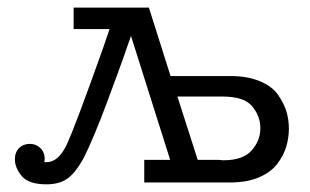

<svg xmlns="http://www.w3.org/2000/svg" viewBox="-20 -478 811 503"><path d="M19 -61Q19 -79.1 30 -90.1Q41 -101.1 58.1 -101.1Q74.2 -101.1 85.7 -90.1Q97.2 -79.1 97.2 -61Q97.2 -60.1 96.7 -57.6Q96.2 -55.2 96.2 -53.2H102.1Q132.8 -53.2 154.3 -98.1Q175.8 -143.1 250 -352.1L267.1 -401.9H172.9V-458H370.1L426.8 -278.8H583Q627.9 -278.8 660.4 -265.4Q692.9 -252 708.5 -229.5Q724.1 -207 730.5 -185.5Q736.8 -164.1 736.8 -141.1Q736.8 -117.2 730 -94Q723.1 -70.8 706.5 -48.8Q689.9 -26.9 658.4 -13.4Q627 0 583 0H357.9V-59.1H425.8L323.2 -383.8L314 -357.9Q305.2 -331.1 290.5 -291.5Q275.9 -252 260 -209Q244.1 -166 227.1 -125.5Q210 -85 199.2 -64Q176.3 -22.9 155 -9Q133.8 4.9 102.1 4.9Q55.2 4.9 37.1 -16.6Q19 -38.1 19 -61ZM444.8 -225.1 498 -59.1H554.2Q555.2 -59.1 558.6 -58.6Q562 -58.1 564.9 -58.1Q616.7 -58.1 639.4 -84Q662.1 -109.9 662.1 -142.1Q662.1 -172.9 641.1 -199Q620.1 -225.1 563 -225.1Z"/></svg>

Font: CMU Concrete
Style: Roman
Weight: 500
Version: Version 0.7.0